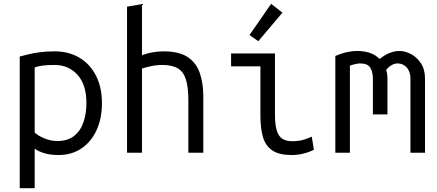

<svg xmlns="http://www.w3.org/2000/svg" viewBox="-20 -797 2280 1002"><path d="M83 185V-502Q102 -507 128 -513.5Q154 -520 188.5 -524.5Q223 -529 265 -529Q338 -529 393.5 -496.5Q449 -464 480.5 -403Q512 -342 512 -258Q512 -180 484.5 -119Q457 -58 406 -23Q355 12 285 12Q239 12 206.5 1Q174 -10 161 -22V185ZM279 -61Q333 -61 366.5 -87.5Q400 -114 415.5 -159Q431 -204 431 -259Q431 -356 384 -407Q337 -458 266 -458Q221 -458 197 -454Q173 -450 161 -445V-105Q178 -89 211.5 -75Q245 -61 279 -61Z M643 0V-762L721 -776V-509Q747 -519 776 -524Q805 -529 834 -529Q914 -529 959 -499.5Q1004 -470 1022.5 -416.5Q1041 -363 1041 -292V0H963V-271Q963 -341 950.5 -381.5Q938 -422 908.5 -440Q879 -458 827 -458Q796 -458 765 -451Q734 -444 721 -439V0Z M1502 12Q1438 12 1402.5 -11Q1367 -34 1353 -79.5Q1339 -125 1339 -195V-451H1186V-518H1415V-200Q1415 -143 1425.5 -112.5Q1436 -82 1456.5 -71Q1477 -60 1505 -60Q1541 -60 1568.5 -69Q1596 -78 1607 -84L1618 -16Q1616 -14 1599.5 -7Q1583 0 1557.5 6Q1532 12 1502 12ZM1328 -582 1282 -614 1395 -777 1454 -731Z M1730 0V-505Q1760 -518 1788.5 -524.5Q1817 -531 1845 -531Q1880 -531 1910 -521Q1940 -511 1961 -489Q1987 -510 2013 -520.5Q2039 -531 2065 -531Q2094 -531 2124.5 -515Q2155 -499 2176.5 -467Q2198 -435 2198 -387V0H2122V-387Q2122 -410 2113.5 -428Q2105 -446 2089.5 -456Q2074 -466 2054 -466Q2040 -466 2024.5 -457.5Q2009 -449 1995 -432Q1999 -422 2000.5 -411Q2002 -400 2002 -389V-200H1926V-386Q1926 -421 1912.5 -443.5Q1899 -466 1860 -466Q1849 -466 1835.5 -463Q1822 -460 1806 -455V0Z"/></svg>

Font: Ubuntu Sans Mono
Style: Regular
Weight: 400
Monospace: yes
Designer: Dalton Maag Ltd
Foundry: Dalton Maag Ltd
Version: Version 1.006